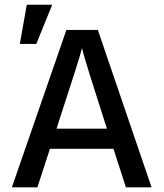

<svg xmlns="http://www.w3.org/2000/svg" viewBox="-20 -802 700 822"><path d="M222.2 -251 232.9 -285.2Q319.8 -549.3 331.1 -596.2L335.9 -577.1Q340.8 -558.1 364.7 -480.7Q388.7 -403.3 426.8 -285.2L438 -251ZM519 0H628.9L398.9 -673.8H264.2L30.8 0H140.1L193.8 -165H465.8ZM94.7 -781.7 64.9 -613.8H135.3L203.6 -781.7Z"/></svg>

Font: FAU Chimera Medium
Style: Regular
Weight: 500
Version: Version 1.002;hotconv 1.0.117;makeotfexe 2.5.65602